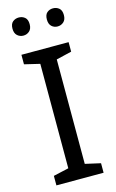

<svg xmlns="http://www.w3.org/2000/svg" viewBox="-136 -961 611 1014"><g transform="rotate(-15 169.5 -454.0)"><path d="M298 0H40V-52L124 -71V-642L40 -662V-714H298V-662L214 -642V-71L298 -52ZM30 -859Q30 -885 44 -896.5Q58 -908 77 -908Q96 -908 110 -896.5Q124 -885 124 -859Q124 -834 110 -821.5Q96 -809 77 -809Q58 -809 44 -821.5Q30 -834 30 -859ZM218 -859Q218 -885 231.5 -896.5Q245 -908 264 -908Q283 -908 297 -896.5Q311 -885 311 -859Q311 -834 297 -821.5Q283 -809 264 -809Q245 -809 231.5 -821.5Q218 -834 218 -859Z"/></g></svg>

Font: RS Noto Sans
Style: Regular
Weight: 400
Designer: Monotype Design Team
Foundry: Monotype Imaging Inc.
Version: Version 3.10